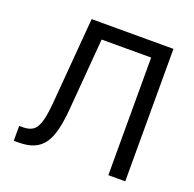

<svg xmlns="http://www.w3.org/2000/svg" viewBox="-128 -860 1003 991"><g transform="rotate(20 374.0 -364.0)"><path d="M47.9 0V-81.5H67.4Q101.6 -81.5 122.3 -95.2Q143.1 -108.9 154.8 -147.2Q166.5 -185.5 172.4 -259.3L210.9 -727.5H660.2V0H567.4V-646H295.4L263.2 -251.5Q257.8 -186.5 246.3 -138.9Q234.9 -91.3 213.9 -60.5Q192.9 -29.8 158.9 -14.9Q125 0 74.7 0Z"/></g></svg>

Font: Inter Variable
Style: Regular
Weight: 400
Designer: Rasmus Andersson
Foundry: rsms
Version: Version 4.001;git-9221beed3